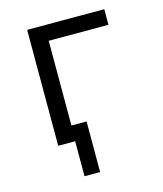

<svg xmlns="http://www.w3.org/2000/svg" viewBox="-104 -598 707 832"><g transform="rotate(-15 250.0 -181.5)"><path d="M172 157V0H96V-520H442V-450H174V-70H242V157Z"/></g></svg>

Font: HulyMono
Style: Regular
Weight: 400
Monospace: yes
Designer: Belleve Invis
Foundry: Belleve Invis
Version: Version 33.2.5; ttfautohint (v1.8.4)